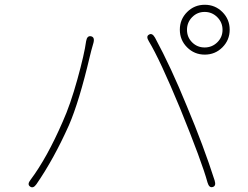

<svg xmlns="http://www.w3.org/2000/svg" viewBox="-20 -800 1040 805"><path d="M133 -28Q119 -8 106 -18Q93 -27 108 -46Q177 -138 243 -290Q275 -361 304.5 -467.5Q334 -574 341 -627Q345 -651 361 -648Q378 -645 372 -621L363 -589Q360 -577 357 -565Q312 -374 269 -275Q206 -134 133 -28ZM872 -16Q857 -11 850 -35Q827 -120 735 -346Q650 -551 604 -627Q591 -648 605 -655Q618 -663 630 -642Q697 -518 763 -356Q834 -187 880 -43Q887 -20 872 -16ZM838.5 -571Q795 -571 764.5 -601.5Q734 -632 734 -675.5Q734 -719 764.5 -749.5Q795 -780 838.5 -780Q882 -780 912.5 -749.5Q943 -719 943 -675.5Q943 -632 912.5 -601.5Q882 -571 838.5 -571ZM838 -601Q869 -601 891 -622.5Q913 -644 913 -675Q913 -706 891 -728Q869 -750 838 -750Q807 -750 785.5 -728Q764 -706 764 -675Q764 -644 785.5 -622.5Q807 -601 838 -601Z"/></svg>

Font: Resource Han Rounded KR ExtraLight
Style: Regular
Weight: 250
Designer: Cyano Hao (round all glyphs); Ryoko NISHIZUKA 西塚涼子 (kana, bopomofo & ideographs); Paul D. Hunt (Latin, Greek & Cyrillic)
Foundry: Cyano Hao
Version: 0.990